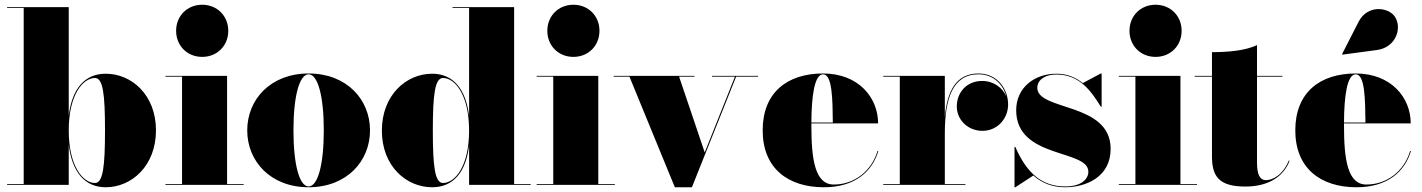

<svg xmlns="http://www.w3.org/2000/svg" viewBox="-20 -780 5998 810"><path d="M80 -746.5V-3.5H10V0H270V-169C284 -54.5 337.5 10 426 10C535 10 638 -80 638 -230C638 -380 535 -469 426 -469C337 -469 283.5 -405 270 -291.5V-750H10V-746.5ZM270 -230C270 -382 331 -451 380.5 -451C414.5 -451 423 -383.5 423 -230C423 -76.5 414.5 -8 380.5 -8C331 -8 270 -77.5 270 -230Z M723 -650C723 -587 770 -540 833 -540C896 -540 943 -587 943 -650C943 -713 896 -760 833 -760C770 -760 723 -713 723 -650ZM678 -3.5V0H1008V-3.5H938V-460H678V-456.5H748V-3.5Z M1023 -230C1023 -100 1121 10 1282 10C1443 10 1541 -100 1541 -230C1541 -360 1443 -470 1282 -470C1121 -470 1023 -360 1023 -230ZM1218 -230C1218 -374 1243 -466.5 1282 -466.5C1321 -466.5 1346 -374 1346 -230C1346 -86 1321 6.5 1282 6.5C1243 6.5 1218 -86 1218 -230Z M2219 -3.5H2149V-750H1889V-746.5H1959V-290C1945.5 -404.5 1892 -469 1803 -469C1694 -469 1591 -379 1591 -229C1591 -79 1694 10 1803 10C1892.5 10 1946 -54 1959 -167.5V0H2219ZM1959 -229C1959 -77 1898.5 -8 1849 -8C1815 -8 1806 -75.5 1806 -229C1806 -382.5 1815 -451 1849 -451C1898.5 -451 1959 -381.5 1959 -229Z M2289 -650C2289 -587 2336 -540 2399 -540C2462 -540 2509 -587 2509 -650C2509 -713 2462 -760 2399 -760C2336 -760 2289 -713 2289 -650ZM2244 -3.5V0H2574V-3.5H2504V-460H2244V-456.5H2314V-3.5Z M2953 -137 2845 -456.5H2910V-460H2569V-456.5H2635.5L2827 10H2899L3085.5 -456.5H3178V-460H2984V-456.5H3080.5Z M3685.5 -143H3682C3657 -59 3585 -1.5 3497.5 -1.5C3418.5 -1.5 3403 -106 3403 -250C3403 -253.5 3403 -256.5 3403 -259.5H3684.5C3684.5 -368.5 3601.5 -470 3452.5 -470C3301.5 -470 3197.5 -390 3197.5 -230C3197.5 -70 3304.5 10 3455.5 10C3586.5 10 3659.5 -56 3685.5 -143ZM3452.5 -466.5C3491.5 -466.5 3492.5 -360.5 3493.5 -263H3403C3403.5 -372 3415.5 -466.5 3452.5 -466.5Z M3706 -3.5V0H4053V-3.5H3966V-217.5C3966 -364.5 3999.5 -466.5 4108 -466.5C4172 -466.5 4212 -423 4225 -373.5C4210 -409.5 4172 -438.5 4123.5 -438.5C4058 -438.5 4016.5 -390 4016.5 -330.5C4016.5 -275.5 4062 -228 4125 -228C4188 -228 4233 -280 4233 -339C4233 -403 4189 -470 4108 -470C4015 -470 3976.5 -398.5 3966 -287V-460H3706V-456.5H3776V-3.5Z M4263.5 10 4339.5 -39.5C4375.5 -7.5 4419.5 10 4474 10C4561 10 4665.5 -33 4665.5 -152C4665.5 -350 4356 -311 4356 -410C4356 -437 4380.5 -465.5 4437.5 -465.5C4535.5 -465.5 4584 -394.5 4624 -330H4627.5V-470H4624L4548 -429.5C4519 -453 4483 -469 4437 -469C4342.5 -469 4267 -409 4267 -315C4267 -109 4571.5 -151.5 4571.5 -55.5C4571.5 -25 4543 6.5 4474 6.5C4374 6.5 4311 -51 4263.5 -160H4260V10Z M4745 -650C4745 -587 4792 -540 4855 -540C4918 -540 4965 -587 4965 -650C4965 -713 4918 -760 4855 -760C4792 -760 4745 -713 4745 -650ZM4700 -3.5V0H5030V-3.5H4960V-460H4700V-456.5H4770V-3.5Z M5420.5 -102 5417 -102.5C5392 -41.5 5349 -20 5321 -20C5294 -20 5283 -45 5283 -95V-456.5H5390V-460H5283V-590C5233 -565 5153 -560 5093 -560V-460H5020V-456.5H5093V-121C5093 -36 5122 7 5234 7C5335 7 5396.5 -38 5420.5 -102Z M5789 -569C5869 -579.5 5897 -662.5 5864 -710.5C5837 -749.5 5749.5 -762 5711.5 -688L5642 -552L5643.5 -549.5ZM5932.5 -143H5929C5904 -59 5832 -1.5 5744.5 -1.5C5665.5 -1.5 5650 -106 5650 -250C5650 -253.5 5650 -256.5 5650 -259.5H5931.5C5931.5 -368.5 5848.5 -470 5699.5 -470C5548.5 -470 5444.5 -390 5444.5 -230C5444.5 -70 5551.5 10 5702.5 10C5833.5 10 5906.5 -56 5932.5 -143ZM5699.5 -466.5C5738.5 -466.5 5739.5 -360.5 5740.5 -263H5650C5650.5 -372 5662.5 -466.5 5699.5 -466.5Z"/></svg>

Font: Bodoni* 48pt Fatface
Style: Regular
Weight: 900
Version: Version 2.3